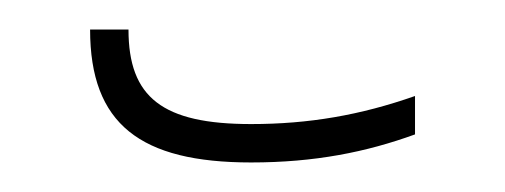

<svg xmlns="http://www.w3.org/2000/svg" viewBox="-20 -327 342 130"><path d="M150 -217C193 -217 228 -224 261 -236V-262C224 -249 189 -243 150 -243C90 -243 67 -261 67 -307H41C41 -243 75 -217 150 -217Z"/></svg>

Font: Noto Sans Armenian Condensed Thin
Style: Regular
Weight: 100
Width: 3
Designer: Monotype Design Team
Foundry: Monotype Imaging Inc.
Version: Version 2.008